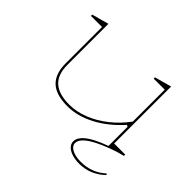

<svg xmlns="http://www.w3.org/2000/svg" viewBox="-162 -735 1165 1165"><g transform="rotate(45 421.0 -152.0)"><path d="M342 15Q243 15 196.5 -29Q150 -73 150 -162V-474H55V-485L164 -515V-162Q164 -80 208 -40Q252 0 342 0Q404 0 466.5 -24.5Q529 -49 586 -94Q643 -139 688 -200V-474H593V-485L702 -515V-26H797V-15L688 15V-155L677 -161Q602 -77 514.5 -31Q427 15 342 15ZM755 -4Q643 33 587.5 69Q532 105 532 140Q532 165 561.5 180.5Q591 196 638 196Q684 196 724 181Q764 166 798 135L805 142Q771 175 729 193Q687 211 638 211Q603 211 575.5 202Q548 193 532.5 177Q517 161 517 140Q517 100 573.5 62.5Q630 25 744 -10Z"/></g></svg>

Font: Kalnia SemiExpanded Thin
Style: Regular
Weight: 250
Width: 6
Designer: Frida Medrano
Foundry: Frida Medrano
Version: Version 1.105